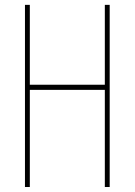

<svg xmlns="http://www.w3.org/2000/svg" viewBox="-20 -750 540 770"><path d="M400.4 -730.5H419.9V0H400.4V-389.6H99.6V0H80.1V-730.5H99.6V-410.2H400.4Z"/></svg>

Font: Mgen+ 1m thin
Style: Regular
Weight: 100
Designer: [Source Han Sans]
Ryoko NISHIZUKA  (kana & ideographs); Paul D. Hunt (Latin, Greek & Cyrillic); Wenlong ZHANG  (bopomofo
Version: Version 1.059.20150602